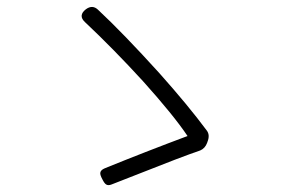

<svg xmlns="http://www.w3.org/2000/svg" viewBox="-20 -632 822 559"><path d="M289 -95Q284 -98 278 -110Q271 -123 272 -129Q273 -137 285 -142Q403 -190 526 -236Q485 -297 396 -396Q310 -490 227 -568Q207 -587 230 -605Q249 -619 265 -604Q339 -535 444 -419Q527 -326 582 -252Q592 -239 584 -219L583 -216Q577 -200 563 -194Q510 -176 374 -122Q324 -102 305 -95Q295 -91 289 -95Z"/></svg>

Font: GenSenRounded TW L
Style: Regular
Weight: 300
Version: Version 1.501;PS 1;hotconv 16.6.51;makeotf.lib2.5.65220